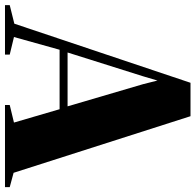

<svg xmlns="http://www.w3.org/2000/svg" viewBox="-95 -757 784 770"><g transform="rotate(90 297.0 -372.0)"><path d="M7 -37.5 244 -744H378L605 -34.5L662.5 -19V0H333V-19L403.5 -36L350 -219H111.5L60.5 -36L131 -19V0H-67.5V-19ZM338.5 -251 249.5 -554 235 -611.5 218 -554 122.5 -251Z"/></g></svg>

Font: Merriweather 144pt ExtraBold
Style: Regular
Weight: 800
Version: Version 2.100